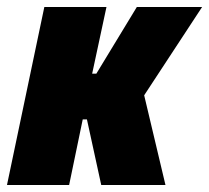

<svg xmlns="http://www.w3.org/2000/svg" viewBox="-31 -530 599 550"><path d="M-11 0 96 -510H274L233 -319H245L361 -510H548L382 -257L443 0H259L218 -188H206L167 0Z"/></svg>

Font: Saira SemiCondensed Black
Style: Italic
Weight: 900
Width: 4
Italic angle: -12°
Designer: Hector Gatti with collaboration of the Omnibus-Type team
Foundry: Omnibus-Type
Version: Version 1.101